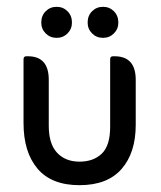

<svg xmlns="http://www.w3.org/2000/svg" viewBox="-20 -533 472 563"><path d="M101 -467Q101 -487 114 -500Q127 -513 146 -513Q165 -513 178 -500Q191 -487 191 -467Q191 -448 178 -435Q165 -422 146 -422Q127 -422 114 -435Q101 -448 101 -467ZM237 -467Q237 -487 250 -500Q263 -513 282 -513Q301 -513 314 -500Q327 -487 327 -467Q327 -448 314 -435Q301 -422 282 -422Q263 -422 250 -435Q237 -448 237 -467ZM213 10Q131 10 90 -38.5Q49 -87 49 -172V-359Q49 -368 57 -368H62Q123 -368 123 -299V-164Q123 -111 147.5 -85Q172 -59 213 -59Q254 -59 278.5 -82.5Q303 -106 303 -161V-359Q303 -368 311 -368H316Q378 -368 378 -299V-167Q378 -85 336.5 -37.5Q295 10 213 10Z"/></svg>

Font: Zain
Style: Regular
Weight: 400
Designer: Zain,Boutros
Foundry: Mobile Telecommunications Company (Zain), 2024
Version: Version 1.51; ttfautohint (v1.8.4)